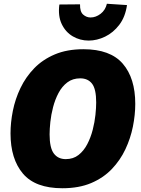

<svg xmlns="http://www.w3.org/2000/svg" viewBox="-20 -987 748 1022"><path d="M312 15Q168 15 102 -63Q36 -141 36 -277Q36 -335 48.5 -397.5Q61 -460 89 -518.5Q117 -577 162 -623.5Q207 -670 272 -697.5Q337 -725 424 -725Q567 -725 633.5 -648Q700 -571 700 -434Q700 -376 687.5 -313.5Q675 -251 647.5 -192.5Q620 -134 575 -87Q530 -40 465 -12.5Q400 15 312 15ZM330 -140Q370 -140 398 -162Q426 -184 444.5 -219.5Q463 -255 473.5 -296Q484 -337 488 -375.5Q492 -414 492 -442Q492 -513 470 -541.5Q448 -570 407 -570Q367 -570 338.5 -548.5Q310 -527 291.5 -492Q273 -457 262.5 -416.5Q252 -376 248 -338Q244 -300 244 -272Q244 -200 266.5 -170Q289 -140 330 -140ZM452 -771Q406 -771 367.5 -793.5Q329 -816 308.5 -859Q288 -902 296 -963L406 -964Q405 -925 422.5 -909.5Q440 -894 462 -894Q490 -894 515.5 -913.5Q541 -933 549 -967L656 -960Q647 -897 615 -855Q583 -813 539.5 -792Q496 -771 452 -771Z"/></svg>

Font: Bitter Black
Style: Italic
Weight: 900
Italic angle: -9°
Designer: Sol Matas, and Bitter project Authors
Foundry: Sol Matas
Version: Version 2.001